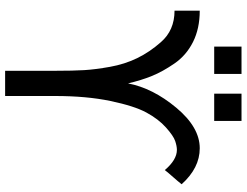

<svg xmlns="http://www.w3.org/2000/svg" viewBox="-124 -816 940 731"><g transform="rotate(90 345.5 -450.0)"><path d="M20 -645Q20 -645 20 -741Q88 -741 139 -715.5Q190 -690 221 -645Q252 -600 268.5 -559.5Q285 -519 297 -468Q315 -562 389.5 -651.5Q464 -741 544 -741Q619 -741 681 -672Q670 -658 654 -640Q638 -622 627 -608Q588 -654 550 -654Q536 -654 516.5 -647.5Q497 -641 465 -612.5Q433 -584 408 -538Q383 -492 364 -401Q345 -310 345 -190V0H249V-190Q249 -259 246.5 -301Q244 -343 234 -399Q224 -455 201 -502.5Q178 -550 140 -593Q95 -645 20 -645ZM261 -900V-796H157V-900ZM440 -900V-796H336V-900Z"/></g></svg>

Font: ColatingCofangSans
Style: Regular
Weight: 400
Foundry: GNU
Version: Version 412.227;June 27, 2022;FontCreator 11.0.0.2412 32-bit